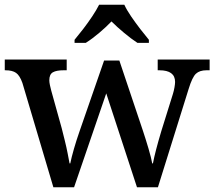

<svg xmlns="http://www.w3.org/2000/svg" viewBox="-20 -786 900 806"><path d="M74 -438Q63 -469 47.5 -480Q32 -491 3 -491H0V-536H260V-491H247Q217 -491 202 -482.5Q187 -474 187 -449Q187 -441 189.5 -429Q192 -417 195 -406L239 -248Q245 -224 252 -196Q259 -168 264 -142Q269 -116 272 -100H275Q280 -125 290.5 -161.5Q301 -198 314 -235L417 -532H481L580 -237Q592 -201 603.5 -162Q615 -123 619 -100H622Q631 -148 657 -235L706 -392Q710 -405 712.5 -419.5Q715 -434 715 -442Q715 -491 649 -491H642V-536H860V-491H847Q818 -491 802.5 -476.5Q787 -462 772 -413L643 0H555L426 -394L291 0H204ZM293 -619Q309 -638 329 -664Q349 -690 367 -717Q385 -744 396 -766H502Q512 -744 530.5 -717Q549 -690 569 -664Q589 -638 605 -619V-606H557Q531 -623 501 -648Q471 -673 448 -696Q426 -673 396.5 -648Q367 -623 340 -606H293Z"/></svg>

Font: Noto Serif NP Hmong Medium
Style: Regular
Weight: 500
Designer: Dalton Maag Ltd
Foundry: Dalton Maag Ltd
Version: Version 1.001; ttfautohint (v1.8.4.7-5d5b)